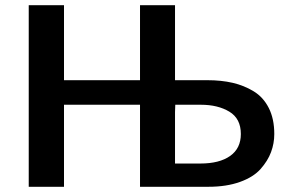

<svg xmlns="http://www.w3.org/2000/svg" viewBox="-20 -715 1140 735"><path d="M90 0V-695H225V-408H516V-695H650V-408H774Q827 -408 870.5 -398Q914 -388 951 -365.5Q988 -343 1009 -301.5Q1030 -260 1030 -202Q1030 -166 1017.5 -132.5Q1005 -99 977.5 -68Q950 -37 898.5 -18.5Q847 0 778 0H516V-314H225V0ZM650 -89H747Q820 -89 861 -118Q902 -147 902 -202Q902 -261 858 -287.5Q814 -314 749 -314H651Q651 -309 650.5 -300Q650 -291 650 -286Z"/></svg>

Font: Coval
Style: Bold
Weight: 700
Foundry: Context Ltd
Version: Version 001.000